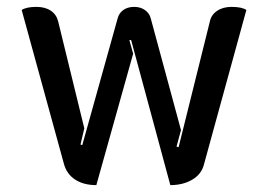

<svg xmlns="http://www.w3.org/2000/svg" viewBox="-20 -529 779 558"><path d="M166 -52 43 -500Q57 -509 86 -509Q111 -509 127.5 -498Q144 -487 149 -467L225 -156L214 -109L219 -107L322 -476Q326 -491 338.5 -500Q351 -509 370 -509Q388 -509 401 -500Q414 -491 418 -476L506 -151L493 -103L499 -101L590 -467Q594 -486 611 -497.5Q628 -509 653 -509Q683 -509 696 -500L573 -52Q566 -23 539 -7Q512 9 475 9L361 -413L356 -412L367 -373L260 9Q223 9 198.5 -7Q174 -23 166 -52Z"/></svg>

Font: K2D Medium
Style: Regular
Weight: 500
Designer: Katatrad Aksorn Co.,Ltd.
Foundry: Cadson Demak Co.,Ltd.
Version: Version 1.000; ttfautohint (v1.6)